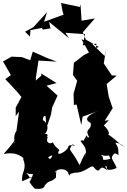

<svg xmlns="http://www.w3.org/2000/svg" viewBox="-42 -1189 843 1271"><path d="M514 -825 447 -773 441 -693 469 -654 445 -569 447 -494 465 -497 496 -361 505 -417 604 -453C547 -430 507 -401 558 -375C568 -322 511 -342 550 -279C508 -291 552 -251 532 -294C486 -218 528 -276 491 -256C507 -229 545 -204 517 -148C540 -209 509 -155 485 -96C420 -221 405 -182 439 -234C483 -205 431 -241 411 -222C415 -200 335 -140 326 -189C313 -200 298 -108 277 -147C321 -185 358 -123 343 -183C366 -202 328 -201 308 -247C294 -233 255 -240 275 -284C255 -271 293 -306 255 -302C279 -326 281 -372 242 -394C239 -436 275 -415 259 -425L266 -344L295 -429L304 -480L339 -556L266 -622L332 -639L230 -703L232 -689L195 -656L196 -679L213 -788L334 -781L277 -802L175 -847L158 -790L103 -811L34 -814L-22 -782L30 -692L-7 -665C29 -626 67 -589 100 -547L62 -477V-421L84 -449L67 -324C88 -335 29 -317 63 -211C88 -247 34 -219 59 -270C64 -271 39 -232 -18 -170C84 -187 103 -145 136 -125C150 -106 169 -125 169 -150C140 -151 118 -152 111 -137C140 -60 97 -56 105 10C117 9 201 -37 159 -9C108 -80 155 -9 195 -50C196 -71 180 -83 121 -27C158 -70 208 -75 151 20C153 4 146 16 188 60C274 72 254 12 241 58C285 -10 289 27 329 -14C325 -82 352 -68 325 -49C286 -5 346 -74 321 -44C321 -70 405 -90 418 -25C442 -65 357 -16 453 -46C528 -43 564 -111 582 -78C631 -23 603 -117 670 -60C629 -126 685 -56 677 -96C643 -65 683 -54 730 -77C711 -136 665 -142 742 -192C650 -170 672 -188 689 -138C593 -110 655 -175 630 -144C625 -97 672 -153 601 -176C693 -125 705 -201 743 -160C738 -204 748 -202 721 -245C790 -234 762 -209 781 -222C778 -204 734 -261 674 -299C692 -305 658 -350 645 -358L679 -394L651 -389L704 -473L678 -548L664 -633L730 -688L698 -690L645 -769L662 -875L651 -818L569 -897L497 -930L547 -841ZM160 -990 235 -1004 242 -993 292 -1001 283 -1044 416 -935 391 -972 521 -963 506 -889 596 -900 594 -871 612 -878 526 -927 506 -975 586 -1067 498 -1052 491 -1161 487 -1143 362 -1169 372 -1115 379 -1092 250 -1045 269 -1108 179 -1009 124 -979 156 -947Z"/></svg>

Font: Hussar Lance
Style: ExBd
Weight: 700
Foundry: Cannot Into Space Fonts, PlusOne Fonts
Version: Version 2.270